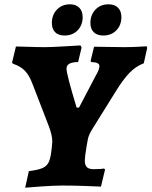

<svg xmlns="http://www.w3.org/2000/svg" viewBox="-20 -862 704 892"><path d="M336 -362H347L423 -507Q442 -539 442 -555Q442 -564 433 -568.5Q424 -573 403 -574L401 -579L417 -645Q456 -645 479 -644L556 -643Q585 -643 618 -644.5Q651 -646 661 -647L664 -640L648 -568Q611 -554 582 -524Q553 -494 520 -441L408 -261Q393 -237 388.5 -216.5Q384 -196 376 -141Q374 -123 374 -117Q374 -95 383.5 -85.5Q393 -76 415 -76Q432 -76 446 -77Q460 -78 464 -79L468 -74L449 5Q429 4 375 2Q321 0 271 0Q234 0 175 4Q116 8 97 10L114 -67Q155 -72 175.5 -80.5Q196 -89 205 -106Q214 -123 218 -156L221 -180Q223 -196 223 -204Q223 -234 206 -278L131 -472Q116 -512 96 -533Q76 -554 40 -566L36 -571L54 -646Q70 -646 111.5 -644.5Q153 -643 189 -643Q218 -643 276.5 -646.5Q335 -650 354 -651L359 -641L343 -574Q314 -573 301.5 -565.5Q289 -558 289 -543Q289 -517 336 -362ZM221 -755Q221 -793 244.5 -817.5Q268 -842 305 -842Q333 -842 348.5 -826Q364 -810 364 -783Q364 -745 340.5 -721Q317 -697 280 -697Q251 -697 236 -712.5Q221 -728 221 -755ZM400 -755Q400 -793 423.5 -817.5Q447 -842 484 -842Q513 -842 528.5 -826Q544 -810 544 -783Q544 -745 520.5 -721Q497 -697 460 -697Q431 -697 415.5 -712.5Q400 -728 400 -755Z"/></svg>

Font: Alegreya ExtraBold
Style: Italic
Weight: 800
Italic angle: -7°
Designer: Juan Pablo del Peral
Foundry: Huerta Tipografica
Version: Version 2.007; ttfautohint (v1.6)